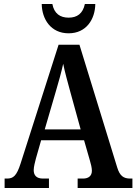

<svg xmlns="http://www.w3.org/2000/svg" viewBox="-20 -937 680 957"><path d="M322 -771C411 -771 454 -842 455 -917H403C393 -869 364 -849 322 -849C280 -849 250 -869 241 -917H188C189 -842 233 -771 322 -771ZM3 0H224V-47H194C162 -47 148 -63 148 -89C148 -106 155 -131 159 -147L185 -238H399L428 -137C433 -121 438 -100 438 -86C438 -60 421 -47 394 -47H367V0H640V-47H629C596 -47 577 -60 564 -103L376 -714H272L83 -123C63 -60 46 -47 15 -47H3ZM203 -292 259 -484C273 -531 286 -578 295 -619C303 -578 317 -529 331 -477L382 -292Z"/></svg>

Font: Noto Serif Tamil Condensed SemiBold
Style: Italic
Weight: 600
Width: 3
Italic angle: -12°
Designer: Indian Type Foundry, Tom Grace, and the Monotype Design Team
Foundry: Monotype Imaging Inc.
Version: Version 2.003